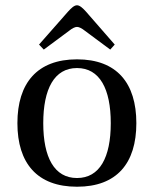

<svg xmlns="http://www.w3.org/2000/svg" viewBox="-20 -697 582 728"><path d="M128 -528 146 -509 243 -581C253 -589 264 -595 272 -595C280 -595 291 -589 301 -581L398 -509L415 -528L306 -653C295 -665 283 -677 272 -677C261 -677 250 -666 238 -653ZM46 -230C46 -78 121 11 272 11C423 11 497 -78 497 -230C497 -382 423 -472 272 -472C121 -472 46 -382 46 -230ZM144 -230C144 -360 186 -439 272 -439C358 -439 400 -360 400 -230C400 -100 358 -22 272 -22C186 -22 144 -100 144 -230Z"/></svg>

Font: erewhon
Style: Regular
Weight: 400
Version: Version 1.0.0